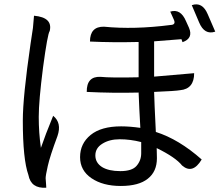

<svg xmlns="http://www.w3.org/2000/svg" viewBox="-20 -825 1040 892"><path d="M455 -157Q423 -137 423 -103Q423 -69 454 -49Q485 -30 539 -30Q593 -30 614 -54Q636 -79 636 -113V-165Q585 -178 536 -178Q488 -178 455 -157ZM871 -801Q920 -818 945 -759L980 -678Q930 -661 905 -721L871 -801ZM138 -752Q226 -744 211 -681Q201 -668 180 -512Q160 -356 160 -282Q160 -208 170 -138Q190 -197 227 -287Q268 -254 247 -193Q212 -99 202 -54Q192 -10 192 3Q193 17 194 30Q195 43 195 47Q124 52 112 -12Q86 -85 86 -265Q86 -375 122 -622Q129 -670 133 -695L138 -752ZM771 -771Q819 -786 844 -727L858 -696Q879 -647 828 -629L823 -643L696 -633V-469L882 -485Q882 -412 817 -406Q796 -402 696 -398Q697 -353 704 -212Q811 -178 917 -84Q875 -14 826 -56Q796 -94 708 -137Q709 -120 709 -90Q709 -28 667 5Q625 39 541 39Q458 39 405 3Q352 -33 352 -95Q352 -158 401 -198Q450 -238 543 -238Q583 -238 632 -231Q627 -317 624 -395Q504 -392 383 -398Q382 -471 447 -468Q495 -463 624 -466V-630Q504 -627 398 -632Q398 -702 463 -701Q603 -687 773 -709Q798 -710 788 -733L771 -771Z"/></svg>

Font: Swei Toothpaste CJK TC
Style: Regular
Weight: 400
Version: Version 1.0